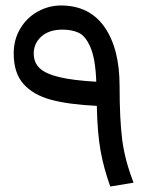

<svg xmlns="http://www.w3.org/2000/svg" viewBox="-20 -666 562 700"><path d="M382 14Q358 -53 346.5 -117Q335 -181 333 -280Q230 -285 165.5 -302.5Q101 -320 65.5 -360Q30 -400 30 -471Q30 -522 54 -562Q78 -602 118 -624Q158 -646 202 -646Q306 -646 361 -567.5Q416 -489 416 -352Q416 -232 425.5 -157Q435 -82 467 0ZM331 -368Q328 -451 310 -493Q292 -535 267 -546.5Q242 -558 208 -558Q159 -558 131 -533Q103 -508 103 -471Q103 -438 124.5 -417.5Q146 -397 195.5 -385Q245 -373 331 -368Z"/></svg>

Font: FiraGOUPP
Style: Medium
Weight: 400
Designer: bBox Type
Foundry: bBox Type GmbH
Version: Version 1.001